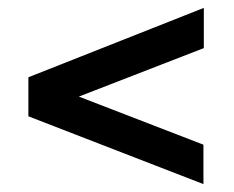

<svg xmlns="http://www.w3.org/2000/svg" viewBox="-20 -599 593 487"><path d="M180 -354 497 -477V-579L52 -403V-304L496 -132V-232Z"/></svg>

Font: Cheyenne Sans Medium
Style: Italic
Weight: 500
Italic angle: -8.13011°
Designer: The Public Sans project authors (U.S. Web Design System), Libre Franklin designed by Pablo Impallari and Rodrigo Fuenzal
Foundry: The Cheyenne Sans Project Authors
Version: Version 2.007